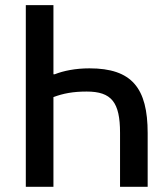

<svg xmlns="http://www.w3.org/2000/svg" viewBox="-20 -718 640 738"><path d="M79.2 0H185.4V-344.8C222.7 -358.7 259.9 -366.1 313.2 -366.1C408.7 -366.1 441.4 -324.9 441.4 -207.7V0H547.6V-206.3C547.6 -379.6 486.9 -455.3 323.9 -455.3C270.2 -455.3 224.4 -446 190.3 -432.5H185.4V-698.2H79.2Z"/></svg>

Font: Margiela Mono Medium
Style: Regular
Weight: 500
Designer: Mike Abbink, Paul van der Laan, Pieter van Rosmalen
Foundry: Bold Monday
Version: Version 2.003 2021